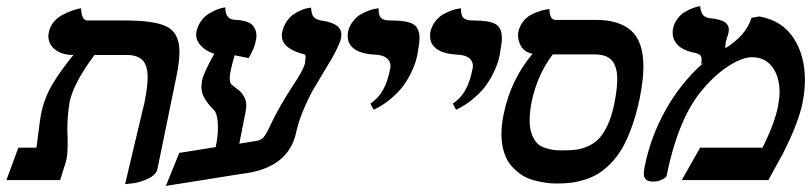

<svg xmlns="http://www.w3.org/2000/svg" viewBox="-20 -589 2653 628"><path d="M389.2 13.2 448.2 -235.8Q452.1 -248 454.1 -262.2Q462.9 -306.6 462.9 -335.9Q462.9 -375 446.3 -392.1Q429.7 -409.2 394 -409.2H289.1Q221.7 -319.3 208 -256.8Q200.2 -212.4 200.2 -165Q200.2 -160.2 200.7 -150.9Q201.2 -141.6 201.2 -137.2V-120.1Q201.2 -79.1 195.8 -61L176.8 0H1L40 -106H99.1L101.6 -122.6Q103.5 -135.7 104 -143.1Q112.8 -210.9 113.8 -213.9Q124.5 -268.1 151.4 -313.2Q178.2 -358.4 220.2 -409.2Q182.1 -409.2 160.2 -426.8Q138.2 -444.3 138.2 -471.2Q138.2 -475.1 140.1 -484.9Q143.6 -502.4 155.5 -516.8Q167.5 -531.2 182.4 -539.3Q197.3 -547.4 211.7 -552.7Q226.1 -558.1 235.4 -560.1L245.1 -562Q246.6 -522 266.1 -522H390.1Q488.8 -522 527.8 -500.7Q566.9 -479.5 566.9 -419.9Q566.9 -388.7 558.1 -344.2L495.1 -37.1Q491.2 -17.1 464.8 -4.9Q438 7.8 413.6 10.7Z M816.4 -127.9Q833 -129.9 841.8 -139.6Q850.6 -149.9 863.8 -178.2Q892.6 -239.7 937.5 -308.1Q971.2 -357.9 977.5 -381.8Q979.5 -397.5 979.5 -400.9Q979.5 -411.1 975.6 -411.1Q901.9 -429.7 901.9 -472.2Q901.9 -479 902.8 -482.9Q907.2 -503.9 918.5 -520Q929.7 -536.1 942.9 -544.2Q956.1 -552.2 968.5 -557.1Q981 -562 989.3 -563L997.6 -564Q998.5 -542 1006.1 -533.2Q1013.7 -524.4 1035.6 -521Q1096.7 -512.2 1096.7 -475.1Q1096.7 -473.6 1096.2 -470Q1095.7 -466.3 1095.7 -464.8Q1092.8 -451.7 1082.5 -430.4Q1072.3 -409.2 1063.5 -394.5L1035.6 -348.1Q1009.8 -304.7 1000 -288.1Q986.3 -262.7 970.7 -225.6Q956.1 -189.9 948.7 -155.8Q922.9 -36.6 767.6 -20L643.1 0Q556.6 13.2 522.5 19L566.4 -88.9L685.5 -107.9Q692.9 -143.6 692.9 -170.9Q692.9 -211.9 681.6 -227.1Q660.6 -248 649.7 -266.4Q638.7 -284.7 638.7 -306.2Q638.7 -310.5 640.6 -324.2Q644.5 -347.7 680.7 -413.1Q653.8 -421.9 637.7 -438.7Q621.6 -455.6 621.6 -476.1Q621.6 -481.9 622.6 -485.8Q627 -505.4 638.2 -520.8Q649.4 -536.1 662.4 -543.9Q675.3 -551.8 687.7 -556.9Q700.2 -562 708.5 -563.5L716.8 -564.9Q716.8 -528.8 742.7 -524.9Q755.4 -523.9 762.7 -523.2Q770 -522.5 782.2 -519.3Q794.4 -516.1 801.3 -510.7Q808.1 -505.4 813.5 -495.4Q818.8 -485.4 818.8 -471.2Q818.8 -463.9 815.4 -450.2Q814 -436 793.5 -398.9Q758.3 -406.2 747.6 -408.2Q740.7 -386.2 735.8 -363.8Q731.4 -345.7 731.4 -333Q731.4 -318.4 737.8 -312Q756.3 -297.9 763.7 -291.7Q771 -285.6 778.3 -272.7Q785.6 -259.8 785.6 -244.1Q785.6 -233.4 782.7 -220.2L762.7 -119.1Q767.1 -120.1 786.1 -123Q805.2 -126 816.4 -127.9Z M1202.1 -230 1191.4 -250Q1240.7 -281.7 1255.4 -360.8Q1257.3 -368.7 1257.3 -372.1Q1257.3 -389.6 1244.4 -399.4Q1231.4 -409.2 1208 -410.2Q1163.6 -412.1 1140.6 -427.7Q1117.2 -443.4 1117.2 -471.2Q1117.2 -480 1118.2 -484.9Q1122.6 -503.9 1134.3 -519Q1146 -534.2 1159.9 -542Q1173.8 -549.8 1187.3 -554.7Q1200.7 -559.6 1209.5 -560.5L1218.3 -562V-558.1Q1218.3 -545.4 1221.7 -537.6Q1225.1 -529.8 1231.9 -526.6Q1238.8 -523.4 1244.4 -522.7Q1250 -522 1259.3 -522Q1311 -522 1331.5 -510Q1352.1 -498 1352.1 -463.9Q1352.1 -448.7 1345.2 -410.2Q1342.3 -396 1337.2 -380.6Q1332 -365.2 1321 -343.8Q1310.1 -322.3 1294.9 -303Q1279.8 -283.7 1255.6 -263.7Q1231.4 -243.7 1202.1 -230Z M1471.7 -230 1460.9 -250Q1510.3 -281.7 1524.9 -360.8Q1526.9 -368.7 1526.9 -372.1Q1526.9 -389.6 1513.9 -399.4Q1501 -409.2 1477.5 -410.2Q1433.1 -412.1 1410.2 -427.7Q1386.7 -443.4 1386.7 -471.2Q1386.7 -480 1387.7 -484.9Q1392.1 -503.9 1403.8 -519Q1415.5 -534.2 1429.4 -542Q1443.4 -549.8 1456.8 -554.7Q1470.2 -559.6 1479 -560.5L1487.8 -562V-558.1Q1487.8 -545.4 1491.2 -537.6Q1494.6 -529.8 1501.5 -526.6Q1508.3 -523.4 1513.9 -522.7Q1519.5 -522 1528.8 -522Q1580.6 -522 1601.1 -510Q1621.6 -498 1621.6 -463.9Q1621.6 -448.7 1614.7 -410.2Q1611.8 -396 1606.7 -380.6Q1601.6 -365.2 1590.6 -343.8Q1579.6 -322.3 1564.5 -303Q1549.3 -283.7 1525.1 -263.7Q1501 -243.7 1471.7 -230Z M1924.3 -411.1H1788.1Q1738.8 -347.2 1719.2 -257.8Q1712.4 -223.1 1712.4 -194.8Q1712.4 -167.5 1720.2 -148.2Q1728 -128.9 1738.3 -119.1Q1748.5 -109.4 1765.9 -104.2Q1783.2 -99.1 1794.9 -98.1Q1806.6 -97.2 1825.2 -97.2Q1849.1 -97.2 1867.2 -99.9Q1885.3 -102.5 1905.5 -111.8Q1925.8 -121.1 1940.4 -137.2Q1955.1 -153.3 1968.3 -181.9Q1981.4 -210.4 1989.3 -250Q1999 -299.8 1999 -329.1Q1999 -370.6 1981.7 -390.9Q1964.4 -411.1 1924.3 -411.1ZM1801.3 11.2Q1783.2 11.2 1765.4 8.8Q1747.6 6.3 1726.1 0.7Q1704.6 -4.9 1686.5 -16.8Q1668.5 -28.8 1653.1 -45.9Q1637.7 -63 1628.9 -90.1Q1620.1 -117.2 1620.1 -150.9Q1620.1 -179.7 1627.4 -215.8Q1650.4 -328.6 1722.2 -413.1Q1696.3 -418.5 1685.3 -436.3Q1674.3 -454.1 1674.3 -474.1Q1674.3 -481 1675.3 -483.9Q1679.2 -503.9 1691.2 -518.8Q1703.1 -533.7 1717.5 -541Q1731.9 -548.3 1745.6 -552.7Q1759.3 -557.1 1768.1 -558.1L1777.3 -559.1Q1777.3 -523.9 1797.4 -523.9H1930.2Q2004.4 -523.9 2044.4 -488.8Q2084.5 -453.6 2084.5 -370.1Q2084.5 -328.1 2072.3 -267.1Q2061.5 -215.8 2046.6 -174.3Q2031.7 -132.8 2015.1 -104.2Q1998.5 -75.7 1977.5 -54.4Q1956.5 -33.2 1936.3 -20.8Q1916 -8.3 1891.8 -1Q1867.7 6.3 1846.9 8.8Q1826.2 11.2 1801.3 11.2Z M2438 -530.8 2463.9 -535.2Q2537.6 -522 2575.2 -465.1Q2612.8 -408.2 2612.8 -327.1Q2612.8 -293 2605 -252.9Q2591.8 -187 2540 -85L2493.2 0H2210L2270 -106H2474.1Q2514.6 -187.5 2524.9 -242.2Q2529.8 -269 2529.8 -287.1Q2529.8 -338.4 2505.9 -370.1Q2481.9 -401.9 2439.9 -401.9Q2408.7 -401.9 2365.2 -374.5Q2321.8 -347.2 2281.2 -299.8Q2199.2 -207 2160.2 -13.2Q2159.2 -8.3 2145.5 -1.7Q2131.8 4.9 2118.2 4.9Q2100.1 4.9 2093 -1.7Q2085.9 -8.3 2085.9 -22Q2085.9 -32.7 2088.9 -45.9Q2108.9 -144 2158.2 -231.2Q2207.5 -318.4 2279.8 -382.8L2272.9 -379.9Q2274.9 -385.7 2274.9 -394Q2274.9 -405.3 2268.3 -410.2Q2261.7 -415 2244.1 -418Q2212.9 -425.3 2196.5 -442.4Q2180.2 -459.5 2180.2 -481.9Q2180.2 -491.2 2181.2 -495.1Q2185.1 -513.2 2195.6 -527.3Q2206.1 -541.5 2218.3 -548.8Q2230.5 -556.2 2242.4 -561Q2254.4 -565.9 2262.2 -567.4L2270 -568.8Q2271 -557.1 2274.2 -549.1Q2277.3 -541 2282.2 -537.4Q2287.1 -533.7 2290.5 -532.2Q2293.9 -530.8 2298.8 -529.8Q2310.1 -528.8 2317.4 -527.6Q2324.7 -526.4 2334.2 -523.7Q2343.8 -521 2349.6 -517.3Q2355.5 -513.7 2359.6 -507.3Q2363.8 -501 2363.8 -492.2Q2363.8 -486.8 2362.8 -482.9Q2361.3 -472.7 2356.9 -463.9L2357.9 -464.8L2356 -459Q2354.5 -455.1 2354 -452.1Q2352.1 -438.5 2352.1 -431.2Q2420.4 -472.7 2438 -530.8Z"/></svg>

Font: Linux Libertine G
Style: Bold Italic
Weight: 700
Italic angle: -11.5°
Designer: Philipp H. Poll
Foundry: Philipp H. Poll
Version: Version 4.1.0